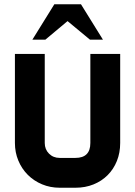

<svg xmlns="http://www.w3.org/2000/svg" viewBox="-20 -881 634 901"><path d="M544 -210Q544 -164 528.5 -125.5Q513 -87 485 -59Q457 -31 418.5 -15.5Q380 0 334 0H260Q216 0 177.5 -16Q139 -32 110.5 -60.5Q82 -89 66 -127.5Q50 -166 50 -210V-628H190V-210Q190 -180 210 -160Q230 -140 260 -140H334Q404 -140 404 -210V-628H544ZM235 -861H360L463 -695H402L297 -782L193 -695H132Z"/></svg>

Font: CAT North
Style: Regular
Weight: 400
Designer: Peter Wiegel
Foundry: Peter Wiegel
Version: Version 1.000